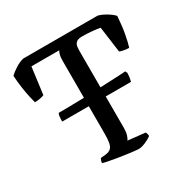

<svg xmlns="http://www.w3.org/2000/svg" viewBox="-159 -849 976 993"><g transform="rotate(-30 329.0 -352.0)"><path d="M119 -321Q119 -343 121 -354Q123 -365 126 -369Q148 -369 184 -369.5Q220 -370 262 -371Q304 -372 347 -374Q390 -376 428 -377.5Q466 -379 493 -380.5Q520 -382 531 -383L537 -371Q536 -351 534 -339.5Q532 -328 530 -321ZM390 0Q383 0 363 -2.5Q343 -5 317 -8.5Q291 -12 265 -16.5Q239 -21 218.5 -25Q198 -29 190 -32Q190 -39 193 -47Q196 -55 198 -58L229 -61Q250 -64 260 -73.5Q270 -83 274 -103Q278 -123 278 -158V-592Q278 -615 282 -628.5Q286 -642 290 -648H124L103 -488Q97 -485 81 -481.5Q65 -478 47 -478Q43 -492 37 -519Q31 -546 26 -581Q21 -616 19 -652Q33 -666 58 -682Q83 -698 107 -704H552Q577 -697 602 -681.5Q627 -666 639 -652Q635 -593 626.5 -548Q618 -503 610 -478Q593 -478 577 -481.5Q561 -485 555 -488L534 -642Q518 -645 490 -648Q462 -651 428 -651Q404 -651 393.5 -642Q383 -633 381 -619.5Q379 -606 379 -591V-133Q379 -109 373.5 -91.5Q368 -74 362 -67L464 -56Q466 -55 468.5 -47.5Q471 -40 471 -32Q456 -20 432 -10Q408 0 390 0Z"/></g></svg>

Font: Texturina Medium 12pt
Style: Regular
Weight: 400
Version: Version 1.002